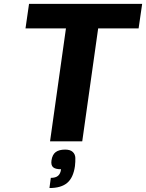

<svg xmlns="http://www.w3.org/2000/svg" viewBox="-20 -720 744 978"><path d="M704.1 -700.2 686 -575.2H480L398.9 0H234.9L315.9 -575.2H109.9L127.9 -700.2ZM312 42Q337.9 42 350.6 54Q363.3 65.9 363.8 84.7Q364.3 103.5 361.8 126Q353.5 185.1 322.5 211.4Q291.5 237.8 231.9 237.8L238.8 186Q263.2 186 275.6 175.5Q288.1 165 291 142.1Q261.7 142.1 250.2 131.6Q238.8 121.1 242.2 97.2Q246.6 67.4 263.7 54.7Q280.8 42 312 42Z"/></svg>

Font: Fivo Sans Modern
Style: Italic
Weight: 700
Designer: Alexander Slobzheninov
Foundry: Alexander Slobzheninov
Version: 1.0